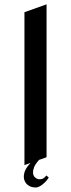

<svg xmlns="http://www.w3.org/2000/svg" viewBox="-20 -740 325 878"><path d="M192.9 -21 158.7 -8.8Q141.1 10.7 135.7 25.1Q130.4 39.6 130.9 49.3Q131.3 61 138.2 69.3Q146 77.1 154.8 79.1Q162.1 81.1 171.9 78.4Q181.6 75.7 191.9 62.5L203.1 71.8Q193.4 86.9 183.8 95.5Q174.3 104 167 108.9Q158.2 114.3 150.4 116.7Q139.6 118.7 127 115.5Q114.3 112.3 104.2 103.5Q94.2 94.7 90.3 79.8Q86.4 64.9 93.3 43.5Q95.2 38.1 99.1 31.7Q102.1 26.4 107.2 19.5Q112.3 12.7 120.1 4.9L91.8 15.1V-684.1L192.9 -720.2Z"/></svg>

Font: Redressed
Style: Regular
Weight: 400
Designer: Astigmatic (AOETI)
Foundry: Astigmatic (AOETI)
Version: Version 1.000